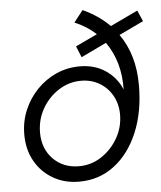

<svg xmlns="http://www.w3.org/2000/svg" viewBox="-53 -780 703 836"><g transform="rotate(-5 298.5 -362.5)"><path d="M260 9Q196 9 146 -20Q96 -49 67.5 -99.5Q39 -150 39 -216Q39 -273 60 -322.5Q81 -372 117.5 -410Q154 -448 202 -469.5Q250 -491 305 -491Q370 -491 417.5 -459Q465 -427 487 -374Q490 -495 428 -583L317 -530L297 -579L392 -624Q352 -661 299 -683L339 -734Q407 -703 456 -654L576 -711L597 -663L490 -612Q555 -520 555 -388Q555 -271 517.5 -181.5Q480 -92 413.5 -41.5Q347 9 260 9ZM265 -58Q318 -58 362.5 -87Q407 -116 434.5 -163.5Q462 -211 462 -267Q462 -313 441.5 -349.5Q421 -386 385.5 -407Q350 -428 305 -428Q252 -428 207 -399Q162 -370 135 -322.5Q108 -275 108 -218Q108 -148 152 -103Q196 -58 265 -58Z"/></g></svg>

Font: Red Hat Display
Style: Italic
Weight: 400
Italic angle: -12°
Designer: Pentagram, MCKL
Foundry: Pentagram, MCKL
Version: Version 1.023; ttfautohint (v1.8.3)